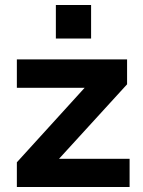

<svg xmlns="http://www.w3.org/2000/svg" viewBox="-20 -743 570 763"><path d="M47 0V-98L349 -430V-394H47V-507H485V-408L179 -73L178 -112H495V0ZM202 -590V-723H342V-590Z"/></svg>

Font: Mulish ExtraLight ExtraBold
Style: Regular
Weight: 800
Version: Version 3.603